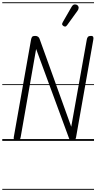

<svg xmlns="http://www.w3.org/2000/svg" viewBox="-25 -1246 852 1698"><path d="M124 0Q108 0 101.2 -8.2Q94.5 -16.5 96.5 -31L249.5 -895Q252.5 -912 259.2 -920.2Q266 -928.5 285.5 -928.5Q302.5 -928.5 312 -920.8Q321.5 -913 324.5 -903.5L605 -125L742.5 -895.5Q745 -911.5 752.8 -920Q760.5 -928.5 778.5 -928.5Q795.5 -928.5 799.5 -919.5Q803.5 -910.5 799.5 -891.5L647.5 -31Q645.5 -20 641.2 -10Q637 0 618.5 0Q605 0 597.2 -6.2Q589.5 -12.5 586 -21.5L294.5 -813L158 -34.5Q156 -22 150.2 -11Q144.5 0 124 0ZM124 0Q108 0 101.2 -8.2Q94.5 -16.5 96.5 -31L249.5 -895Q252.5 -912 259.2 -920.2Q266 -928.5 285.5 -928.5Q302.5 -928.5 312 -920.8Q321.5 -913 324.5 -903.5L605 -125L742.5 -895.5Q745 -911.5 752.8 -920Q760.5 -928.5 778.5 -928.5Q795.5 -928.5 799.5 -919.5Q803.5 -910.5 799.5 -891.5L647.5 -31Q645.5 -20 641.2 -10Q637 0 618.5 0Q605 0 597.2 -6.2Q589.5 -12.5 586 -21.5L294.5 -813L158 -34.5Q156 -22 150.2 -11Q144.5 0 124 0ZM537.5 -1015Q529.5 -1020 525.5 -1027.5Q521.5 -1035 530.5 -1050.5L607.5 -1184.5Q620 -1206 635.2 -1206.8Q650.5 -1207.5 659.5 -1200Q671 -1189.5 670.5 -1176.8Q670 -1164 661.5 -1152L569 -1024Q560 -1011.5 552.2 -1011.2Q544.5 -1011 537.5 -1015ZM-5 424.5H806.5V432.5H-5ZM-5 -16H806.5V0H-5ZM-5 -501.5H806.5V-493.5H-5ZM-5 -1226H806.5V-1218H-5Z"/></svg>

Font: Edu AU VIC WA NT Guides
Style: Regular
Weight: 400
Designer: Tina and Corey Anderson, Eben Sorkin, Mirko Velimirovic
Foundry: Google for Education
Version: Version 1.001